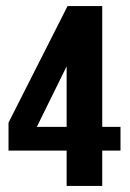

<svg xmlns="http://www.w3.org/2000/svg" viewBox="-20 -611 427 631"><path d="M199 0V-116H8V-208L202 -591H316V-194H376V-116H316V0ZM101 -194H199V-393Z"/></svg>

Font: Alumni Sans Thin
Style: Bold
Weight: 700
Version: Version 1.018